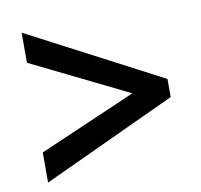

<svg xmlns="http://www.w3.org/2000/svg" viewBox="-64 -628 678 647"><g transform="rotate(-10 275.5 -304.5)"><path d="M50 -48V-151L382 -295L50 -458V-561L507 -322V-260Z"/></g></svg>

Font: Noto Sans Gunjala Gondi SemiBold
Style: Regular
Weight: 600
Version: Version 1.004